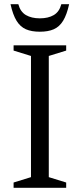

<svg xmlns="http://www.w3.org/2000/svg" viewBox="-20 -891 378 911"><path d="M294 -25V0H44.5V-25L127 -50.5V-625.5L44.5 -651V-676H294V-651L211.5 -625.5V-50.5ZM169 -804Q209 -804 235.2 -819.5Q261.5 -835 271 -871H308Q297 -821 279.5 -792.5Q262 -764 235.2 -752.2Q208.5 -740.5 169 -740.5Q129.5 -740.5 102.8 -752.2Q76 -764 58.5 -792.5Q41 -821 30 -871H67Q76.5 -835 103 -819.5Q129.5 -804 169 -804Z"/></svg>

Font: Newsreader 16pt 16pt
Style: Regular
Weight: 400
Version: Version 1.003